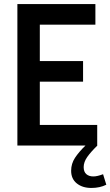

<svg xmlns="http://www.w3.org/2000/svg" viewBox="-20 -720 546 950"><path d="M66 -700H452V-598H177V-418H391V-316H177V-102H461V0H66ZM462 0Q429 32 411.5 57Q394 82 394 107Q394 130 407 141.5Q420 153 442 153Q461 153 490 142L506 194Q474 210 432 210Q388 210 360 187.5Q332 165 332 125Q332 90 351 61Q370 32 403 0Z"/></svg>

Font: Cabin Condensed SemiBold
Style: Regular
Weight: 600
Width: 3
Designer: Pablo Impallari
Foundry: Pablo Impallari. http://www.impallari.com Igino Marini. http://www.ikern.com
Version: Version 2.200